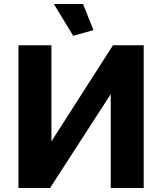

<svg xmlns="http://www.w3.org/2000/svg" viewBox="-20 -935 808 955"><path d="M248 -915H393.1L444.8 -785.2L344.2 -756.8ZM71.8 0V-710H235.8V-231.9L542 -710H694.8V0H530.8V-466.8L229 0Z"/></svg>

Font: Rawline ExtraBold
Style: Regular
Weight: 800
Designer: Matt McInerney, Pablo Impallari, Rodrigo Fuenzalida
Foundry: Matt McInerney, Pablo Impallari, Rodrigo Fuenzalida
Version: Version 4.020;PS 004.020;hotconv 1.0.88;makeotf.lib2.5.64775